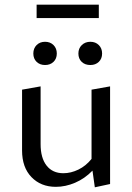

<svg xmlns="http://www.w3.org/2000/svg" viewBox="-20 -791 564 818"><path d="M401 -714H136V-771H401ZM122 -563Q122 -585 136 -599Q150 -613 172 -613Q194 -613 208 -599Q222 -585 222 -563Q222 -541 208 -527.5Q194 -514 172 -514Q150 -514 136 -527.5Q122 -541 122 -563ZM415 -563Q415 -541 401 -527.5Q387 -514 365 -514Q342 -514 328 -527.5Q314 -541 314 -563Q314 -585 328.5 -599Q343 -613 365 -613Q387 -613 401 -599Q415 -585 415 -563ZM449 -423V-7L384 7L374 -64Q341 -30 300 -12.5Q259 5 218 5Q154 5 114 -36.5Q74 -78 74 -150V-409L153 -423V-177Q153 -118 178.5 -85.5Q204 -53 250 -53Q282 -53 314 -68.5Q346 -84 370 -114V-409Z"/></svg>

Font: Ysabeau Infant Medium
Style: Regular
Weight: 500
Designer: Christian Thalmann (Catharsis Fonts)
Version: Version 0.003